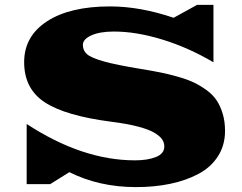

<svg xmlns="http://www.w3.org/2000/svg" viewBox="-20 -745 989 784"><path d="M88.9 6.8V-238.8Q315.9 -90.3 531.2 -90.3Q583.5 -90.3 617.2 -104Q650.9 -117.7 650.9 -147Q650.9 -162.6 642.1 -175.8Q633.3 -189 610.8 -202.6Q588.4 -216.3 543.9 -228Q499.5 -239.7 434.1 -248Q247.6 -272 163.1 -327.1Q78.6 -382.3 78.6 -491.2Q78.6 -597.2 172.1 -658Q265.6 -718.8 429.2 -718.8Q552.2 -718.8 689 -672.4L784.7 -725.1H851.6V-490.7Q748.5 -551.3 642.3 -583.7Q536.1 -616.2 445.3 -616.2Q387.7 -616.2 353 -600.6Q318.4 -585 318.4 -561.5Q318.4 -538.6 335.4 -523.7Q352.5 -508.8 403.3 -494.4Q454.1 -480 552.7 -463.9Q600.6 -456.1 634.8 -449.2Q668.9 -442.4 707.5 -431.4Q746.1 -420.4 772.5 -407.7Q798.8 -395 824.5 -376.2Q850.1 -357.4 865.2 -334.2Q880.4 -311 889.6 -279.8Q898.9 -248.5 898.9 -210.4Q898.9 -151.9 869.9 -106.7Q840.8 -61.5 790 -34.7Q739.3 -7.8 675 5.6Q610.8 19 535.2 19Q385.3 19 263.2 -42L185.1 6.8Z"/></svg>

Font: Goblin
Style: Regular
Weight: 400
Designer: Riccardo De Franceschi
Foundry: Sorkin Type Co.
Version: Version 1.001